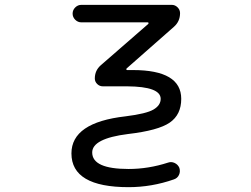

<svg xmlns="http://www.w3.org/2000/svg" viewBox="-20 -567 1040 794"><path d="M316.4 -474.6Q301.8 -474.6 291 -485.4Q280.3 -496.1 280.3 -510.7Q280.3 -525.4 291 -536.1Q301.8 -546.9 316.4 -546.9H690.4Q704.1 -546.9 714.4 -536.6Q724.6 -526.4 724.6 -512.7Q724.6 -478.5 699.2 -456.1L503.9 -284.2Q502 -282.2 502.4 -279.8Q502.9 -277.3 505.9 -277.3H529.3Q729.5 -277.3 729.5 -158.2Q729.5 -92.8 682.1 -60.1Q634.8 -27.3 508.8 -12.7Q361.3 5.9 361.3 63.5Q361.3 131.8 511.7 131.8Q593.8 131.8 674.8 105.5Q688.5 100.6 702.1 106.9Q715.8 113.3 721.7 127Q726.6 142.6 720.2 156.2Q713.9 169.9 699.2 174.8Q607.4 207 511.7 207Q275.4 207 275.4 67.4Q275.4 -60.5 499 -85.9Q585.9 -96.7 615.2 -114.3Q644.5 -131.8 644.5 -158.2Q644.5 -209 505.9 -210H405.3Q391.6 -210 381.8 -219.7Q372.1 -229.5 372.1 -242.2Q372.1 -275.4 396.5 -296.9L592.8 -467.8Q594.7 -469.7 594.2 -472.2Q593.8 -474.6 590.8 -474.6Z"/></svg>

Font: Rounded-X Mgen+ 1mn regular
Style: Regular
Weight: 400
Designer: [Source Han Sans]
Ryoko NISHIZUKA  (kana & ideographs); Paul D. Hunt (Latin, Greek & Cyrillic); Wenlong ZHANG  (bopomofo
Version: Version 1.059.20150602